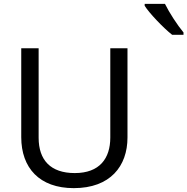

<svg xmlns="http://www.w3.org/2000/svg" viewBox="-20 -964 970 994"><path d="M871 -784H930V-796C899 -833 856 -899 834 -944H729V-934C752 -897 825 -820 871 -784ZM362 10C551 10 640 -104 640 -252V-714H551V-252C551 -144 496 -68 367 -68C242 -68 180 -135 180 -251V-714H90V-254C90 -95 184 10 362 10Z"/></svg>

Font: Noto Sans Math
Style: Regular
Weight: 400
Designer: Monotype Design Team, Delve Withrington, Jeff Kellem
Foundry: Monotype Imaging Inc., Delve Fonts LLC
Version: Version 3.000